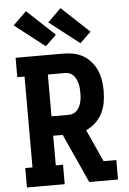

<svg xmlns="http://www.w3.org/2000/svg" viewBox="-64 -1038 728 1084"><g transform="rotate(-5 300.0 -496.0)"><path d="M44 0V-110H85V-625H44V-735H315Q345 -735 374 -729Q403 -723 428 -708Q453 -693 472 -670.5Q491 -648 502.5 -621Q514 -594 518.5 -565Q523 -536 523 -506Q523 -474 517.5 -441.5Q512 -409 497.5 -380Q483 -351 459 -328.5Q435 -306 405 -293L488 -110H560V0H397L271 -278H217V-110H258V0ZM217 -388H315Q329 -388 341 -393Q353 -398 362 -407.5Q371 -417 376.5 -429Q382 -441 385.5 -454Q389 -467 390 -480Q391 -493 391 -506Q391 -519 390 -532.5Q389 -546 385.5 -558.5Q382 -571 376.5 -583.5Q371 -596 362 -605.5Q353 -615 341 -620Q329 -625 315 -625H217ZM416 -785 245 -918 321 -992 478 -845ZM220 -785 49 -918 125 -992 282 -845Z"/></g></svg>

Font: Iosevka HT Extrabold Extended
Style: Regular
Weight: 800
Width: 7
Monospace: yes
Designer: Belleve Invis
Foundry: Belleve Invis
Version: Version 32.3.0; ttfautohint (v1.8.4)